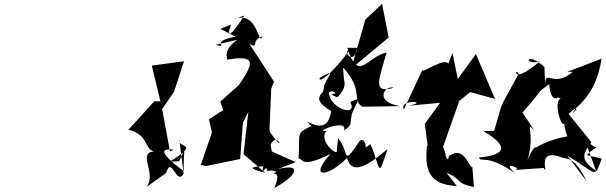

<svg xmlns="http://www.w3.org/2000/svg" viewBox="-20 -876 3104 984"><path d="M832 10C858 -83 886 81 921 13L899 -159C889 -115 1012 -147 849 -47L898 -50C946 -135 922 -196 921 1C755 -123 840 -111 870 -109L851 -100L811 -317L872 -406L923 -562L758 -540L802 -357H771L638 -211C742 -187 718 -113 769 -100C682 -93 785 12 731 82Z M1110 -728 1187 -688C1045 -662 1162 -628 1084 -646L1261 -687C1230 -702 1120 -643 1145 -570C1301 -598 1276 -546 1205 -441L1109 -355L1124 -312L1051 -265L1066 -197L1009 -31L1036 -25L1211 -61L1225 -248L1319 -431L1255 -322L1228 -86L1340 10C1199 -26 1329 -22 1341 -24C1365 29 1334 -17 1397 4C1350 42 1434 -30 1386 88C1508 21 1530 -41 1403 -9L1496 -45L1348 -111L1324 4C1445 -105 1319 -66 1378 -70L1367 -134C1399 -212 1451 -72 1365 -197L1361 -210L1370 -421L1384 -458L1259 -650C1313 -626 1258 -664 1326 -691C1300 -630 1308 -836 1165 -774L1232 -796C1172 -702 1133 -665 1164 -750Z M1761 -220 1775 -237 1783 -292 1819 -371 1775 -353C1820 -269 1651 -323 1667 -417C1644 -345 1663 -437 1699 -398C1705 -393 1648 -402 1708 -377C1801 -463 1688 -524 1745 -442L1738 -530C1844 -418 1783 -357 1838 -329L2032 -332C1891 -354 1955 -442 1997 -426C1885 -393 1924 -471 1961 -607C1857 -583 1817 -450 1760 -631H1811C1794 -533 1732 -618 1771 -618C1667 -478 1608 -450 1619 -477C1706 -527 1664 -492 1643 -441L1636 -407C1600 -369 1611 -349 1677 -306C1656 -148 1503 -305 1575 -230C1491 -189 1520 -195 1510 -64C1539 -59 1523 -13 1674 -87C1557 42 1662 33 1759 -67C1788 54 1931 -86 1966 -112C1914 49 1932 -13 1879 -137L1758 -59C1903 -65 1848 -194 1821 -150C1731 -17 1773 -95 1713 -168L1706 -109C1719 -64 1608 -155 1653 -205C1579 -196 1764 -272 1743 -208ZM1852 -774C1828 -691 1804 -607 1780 -524L1972 -684L1938 -856L1812 -738Z M2269 10C2348 40 2311 64 2409 82L2401 -19C2383 -15 2360 -133 2282 -77C2263 -3 2257 -207 2235 -79L2334 -359L2390 -404L2517 -369L2419 -599L2326 -471L2299 -605L2278 -550C2255 -583 2137 -494 2145 -518L2050 -315C2021 -369 2191 -357 2073 -334L2235 -349L2157 -241L2179 -76C2127 -7 2237 -105 2168 -129C2157 -10 2174 71 2321 77Z M2770 -533C2676 -618 2660 -541 2745 -560C2593 -432 2623 -539 2638 -497C2517 -277 2567 -377 2512 -205L2457 -204C2593 -125 2570 -81 2435 -69C2442 -39 2475 -92 2622 14C2540 -59 2663 -10 2620 -5L2766 -15C2798 32 2719 -123 2860 -69C2883 -60 2926 -75 2986 52L2888 -78C3040 11 3024 47 3064 -63L2987 -81C3068 -162 3041 -69 2966 -190L3034 -2C2949 -56 2968 -92 3011 -147L2894 -292C2978 -368 2870 -246 2935 -316C2906 -318 3033 -366 3063 -575L2887 -508H2916C2814 -421 2774 -528 2774 -441ZM2854 -370C2807 -357 2874 -167 2875 -271C2868 -246 2874 -216 2887 -177C2739 -151 2672 -78 2738 -114C2721 -141 2696 -92 2663 -8C2742 -168 2660 -268 2718 -208L2644 -320C2644 -304 2637 -322 2638 -277C2794 -451 2714 -385 2795 -445C2802 -326 2864 -388 2825 -383Z"/></svg>

Font: Asimov Silicon
Style: Regular
Weight: 400
Designer: Google
Version: Version 2.000980; 2014